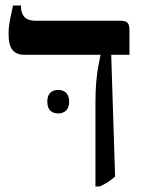

<svg xmlns="http://www.w3.org/2000/svg" viewBox="-20 -667 535 694"><path d="M325 7V-295Q325 -340 328 -372.5Q331 -405 335.5 -428.5Q340 -452 343 -467V-469H67Q40 -469 25.5 -486Q11 -503 11 -543Q11 -558 12.5 -571.5Q14 -585 17.5 -602.5Q21 -620 27 -647H56V-641Q56 -618 69 -605Q82 -592 108 -592H417Q434 -592 441 -584.5Q448 -577 448 -557V-469H382L396 -29Q384 -18 371 -9.5Q358 -1 341 7ZM151 -300Q151 -321 161.5 -331.5Q172 -342 190 -342Q208 -342 219 -331.5Q230 -321 230 -300Q230 -278 219 -267.5Q208 -257 190 -257Q172 -257 161.5 -267.5Q151 -278 151 -300Z"/></svg>

Font: Noto Serif Hebrew Medium
Style: Regular
Weight: 500
Version: Version 2.003